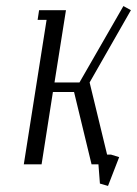

<svg xmlns="http://www.w3.org/2000/svg" viewBox="-20 -546 455 638"><path d="M59.1 0 134.8 -480H105L109.9 -512.2H199.2L161.1 -272H244.1L390.1 -525.9L415 -512.2L277.8 -272L335.9 -32.2H349.1L376 -23.9L338.9 71.8L312 64L307.1 0H284.2L226.1 -240.2H155.8L118.2 0Z"/></svg>

Font: Gawaa
Style: Italic
Weight: 400
Designer: T. Christopher White
Version: Version 1.0